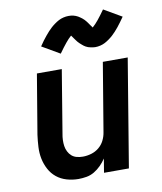

<svg xmlns="http://www.w3.org/2000/svg" viewBox="-86 -834 771 912"><g transform="rotate(-10 300.0 -378.5)"><path d="M219 8Q190 8 162.5 0Q135 -8 114 -25Q93 -42 80 -66.5Q67 -91 61.5 -118Q56 -145 57.5 -174.5Q59 -204 63 -233L111 -520H231L181 -217Q178 -202 177.5 -187Q177 -172 179 -158Q181 -144 187.5 -131Q194 -118 204.5 -109Q215 -100 229 -96.5Q243 -93 258 -93Q278 -93 298.5 -99Q319 -105 335.5 -118.5Q352 -132 361.5 -151Q371 -170 374 -190L429 -520H549L463 0H343L354 -67Q343 -50 328 -35Q313 -20 295.5 -9.5Q278 1 258 4.5Q238 8 219 8ZM239 -593 153 -643Q162 -657 170.5 -668Q179 -679 187 -689Q195 -699 203 -707.5Q211 -716 218.5 -723Q226 -730 237 -738Q248 -746 258.5 -751.5Q269 -757 281.5 -760Q294 -763 306 -763Q312 -763 318 -762.5Q324 -762 329.5 -760.5Q335 -759 340.5 -757Q346 -755 351 -752Q356 -749 359.5 -746.5Q363 -744 368.5 -740Q374 -736 378 -731.5Q382 -727 385.5 -723Q389 -719 392 -714.5Q395 -710 397.5 -706.5Q400 -703 403.5 -698Q407 -693 410 -689Q418 -696 424.5 -703Q431 -710 438.5 -719Q446 -728 454.5 -739.5Q463 -751 473 -765L559 -715Q550 -702 541.5 -690.5Q533 -679 525 -669Q517 -659 509 -650.5Q501 -642 493.5 -635Q486 -628 475 -620Q464 -612 453.5 -606.5Q443 -601 430.5 -598Q418 -595 406 -595Q400 -595 394.5 -596Q389 -597 383.5 -598Q378 -599 372 -601Q366 -603 361 -606Q356 -609 352.5 -611.5Q349 -614 344 -618.5Q339 -623 334.5 -627Q330 -631 326.5 -635.5Q323 -640 320 -644Q317 -648 314.5 -651.5Q312 -655 308.5 -660Q305 -665 302 -669Q294 -662 288 -655.5Q282 -649 274.5 -640Q267 -631 258 -619Q249 -607 239 -593Z"/></g></svg>

Font: Zed Sans Extended
Style: Bold Italic
Weight: 700
Width: 7
Italic angle: -9°
Designer: Belleve Invis
Foundry: Belleve Invis
Version: Version 1.0.0; ttfautohint (v1.8.4)